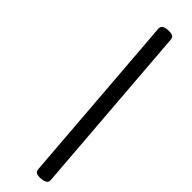

<svg xmlns="http://www.w3.org/2000/svg" viewBox="-344 -942 1011 1011"><g transform="rotate(45 161.5 -436.5)"><path d="M264 76Q242 78 231 72Q220 66 219 51L143 -918Q142 -933 152 -941Q162 -949 184 -950Q206 -952 217.5 -946Q229 -940 230 -925L306 44Q308 59 297 66.5Q286 74 264 76Z"/></g></svg>

Font: Playwrite DK Loopet
Style: Regular
Weight: 400
Designer: Veronika Burian, José Scaglione
Foundry: TypeTogether
Version: Version 1.002